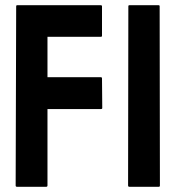

<svg xmlns="http://www.w3.org/2000/svg" viewBox="-20 -716 681 736"><path d="M45 0Q40 0 40 -5L42 -692Q42 -696 46 -696H366Q371 -696 371 -692V-579Q371 -575 367 -575H162V-420H367Q371 -420 371 -415L372 -302Q372 -298 367 -298H162V-5Q162 0 157 0ZM476 0Q471 0 471 -5L472 -692Q472 -696 476 -696H588Q592 -696 592 -692L593 -5Q593 0 589 0Z"/></svg>

Font: Staatliches
Style: Regular
Weight: 400
Designer: Brian LaRossa & Erica Carras
Foundry: Type Brut Foundry
Version: Version 1.000; ttfautohint (v1.8.2) -l 8 -r 50 -G 200 -x 14 